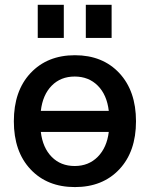

<svg xmlns="http://www.w3.org/2000/svg" viewBox="-20 -761 613 792"><path d="M148.4 -303.7H428.7Q420.9 -370.1 383.3 -407.7Q345.7 -445.3 288.1 -445.3Q230.5 -445.3 193.4 -407.7Q156.2 -370.1 148.4 -303.7ZM148.4 -216.8Q156.2 -151.4 193.4 -113.8Q230.5 -76.2 288.1 -76.2Q345.7 -76.2 383.3 -114.3Q420.9 -152.3 428.7 -216.8ZM105.5 -459Q174.8 -533.2 289.1 -533.2Q403.3 -533.2 472.2 -459.5Q541 -385.7 541 -260.7Q541 -135.7 472.2 -62.5Q403.3 10.7 289.1 10.7Q174.8 10.7 106 -62.5Q37.1 -135.7 37.1 -260.7Q37.1 -385.7 105.5 -459ZM135.7 -604.5V-741.2H243.2V-604.5ZM334 -604.5V-741.2H440.4V-604.5Z"/></svg>

Font: Gen Shin Gothic Medium
Style: Regular
Weight: 500
Designer: [Source Han Sans]
Ryoko NISHIZUKA  (kana & ideographs); Paul D. Hunt (Latin, Greek & Cyrillic); Wenlong ZHANG  (bopomofo
Version: Version 1.002.20150607